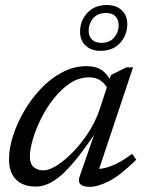

<svg xmlns="http://www.w3.org/2000/svg" viewBox="-20 -716 566 746"><path d="M289.5 -30.5 350 -205H354.5Q311.5 -141 277.5 -99Q243.5 -57 215.8 -33.5Q188 -10 164.5 -0.5Q141 9 119 9Q88 9 64.5 -2.5Q41 -14 28 -37.5Q15 -61 15 -98Q15 -139 30.5 -187.8Q46 -236.5 73.8 -284.2Q101.5 -332 139.2 -371.8Q177 -411.5 222 -435.2Q267 -459 316 -459Q353 -459 375.8 -443.2Q398.5 -427.5 413 -397L399 -368.5Q389 -391 370.5 -403.2Q352 -415.5 326 -415.5Q287.5 -415.5 253 -393Q218.5 -370.5 189.8 -334.2Q161 -298 140 -256Q119 -214 107.5 -174.5Q96 -135 96 -106.5Q96 -80 110.8 -67Q125.5 -54 149.5 -54Q170.5 -54 200.8 -73Q231 -92 263 -124.8Q295 -157.5 322.8 -200Q350.5 -242.5 366.5 -289L411 -424.5L471.5 -454.5H497L357.5 -36.5L344.5 -60Q363 -57.5 387.2 -63.2Q411.5 -69 438.5 -83Q465.5 -97 493 -118.5L509.5 -95.5Q447.5 -34.5 403.8 -12.2Q360 10 328 10Q302.5 10 292.5 -0.5Q282.5 -11 289.5 -30.5ZM395.5 -696.5Q431.5 -696.5 453 -676.2Q474.5 -656 474.5 -622Q474.5 -580 446.8 -549.2Q419 -518.5 370 -518.5Q334.5 -518.5 312.8 -538.8Q291 -559 291 -593Q291 -635 319 -665.8Q347 -696.5 395.5 -696.5ZM374 -549.5Q406 -549.5 423.5 -570.2Q441 -591 441 -617Q441 -640.5 428.2 -653Q415.5 -665.5 391.5 -665.5Q359.5 -665.5 342 -645Q324.5 -624.5 324.5 -597.5Q324.5 -574.5 337.5 -562Q350.5 -549.5 374 -549.5Z"/></svg>

Font: Newsreader 14pt
Style: Italic
Weight: 400
Italic angle: -17°
Designer: Hugues Gentile
Foundry: Production Type
Version: Version 1.003